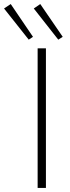

<svg xmlns="http://www.w3.org/2000/svg" viewBox="-87 -929 346 949"><path d="M-34 -909 -67 -887 55 -733 76 -747ZM112 -909 80 -887 201 -733 223 -747ZM140 -690H99V0H140Z"/></svg>

Font: Exo 2 Extra Light
Style: Regular
Weight: 250
Designer: Natanael Gama
Version: Version 1.001;PS 001.001;hotconv 1.0.88;makeotf.lib2.5.64775